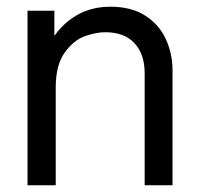

<svg xmlns="http://www.w3.org/2000/svg" viewBox="-20 -552 596 572"><path d="M293 -456Q266 -456 232.5 -444Q199 -432 172.5 -395Q146 -358 146 -291V0H62V-520H142V-445Q170 -485 212 -508.5Q254 -532 309 -532Q372 -532 413.5 -505Q455 -478 474.5 -434.5Q494 -391 494 -342V0H411V-334Q411 -390 381 -423Q351 -456 293 -456Z"/></svg>

Font: Aspekta 400
Style: Regular
Weight: 400
Designer: Ivo Dolenc
Version: Version 2.000